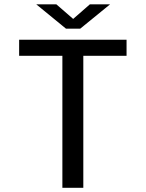

<svg xmlns="http://www.w3.org/2000/svg" viewBox="-20 -888 690 908"><path d="M275 0V-624H70.5V-700H578.5V-624H374V0ZM151.5 -867.5H246.5L326 -798.5L405 -867.5H500.5L359.5 -752.5H292Z"/></svg>

Font: Trispace
Style: Regular
Weight: 400
Designer: Tyler Finck
Foundry: Etcetera Type Company
Version: Version 1.210; ttfautohint (v1.8.3)